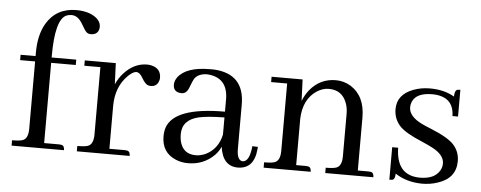

<svg xmlns="http://www.w3.org/2000/svg" viewBox="-46 -752 2189 873"><g transform="rotate(5 1048.5 -315.5)"><path d="M245.1 -24.4H176.8V-390.6H289.1V-415H176.8V-420.9Q176.8 -587.9 226.6 -610.4Q237.3 -615.2 250 -615.2Q280.3 -615.2 300.8 -579.1Q318.4 -547.9 326.2 -542Q334 -536.1 343.8 -536.1Q376 -536.1 381.8 -563.5Q382.8 -568.4 382.8 -572.3Q382.8 -608.4 334 -628.9Q305.7 -639.6 270.5 -639.6Q178.7 -639.6 133.8 -563.5Q103.5 -510.7 103.5 -430.7V-415H35.2V-390.6H103.5V-83Q103.5 -38.1 78.1 -29.3Q63.5 -24.4 30.3 -24.4V0H269.5Q269.5 -21.5 254.9 -23.4Q251 -24.4 245.1 -24.4Z M544.9 -24.4H474.6V-218.8Q474.6 -307.6 529.3 -361.3Q550.8 -381.8 565.4 -382.8Q582 -382.8 595.7 -358.4Q611.3 -331.1 625 -327.1Q630.9 -325.2 636.7 -325.2Q666 -325.2 673.8 -353.5Q675.8 -359.4 675.8 -365.2Q675.8 -409.2 630.9 -418.9Q621.1 -420.9 612.3 -420.9Q553.7 -420.9 507.8 -371.1Q486.3 -347.7 473.6 -318.4L469.7 -415H328.1V-390.6H401.4V-83Q401.4 -38.1 376 -29.3Q361.3 -24.4 328.1 -24.4V0H569.3Q569.3 -21.5 554.7 -23.4Q550.8 -24.4 544.9 -24.4Z M1062.5 9.8Q1137.7 9.8 1145.5 -81.1Q1146.5 -86.9 1146.5 -91.8L1121.1 -92.8Q1114.3 -21.5 1083 -20.5Q1057.6 -22.5 1056.6 -71.3V-277.3Q1056.6 -417 917 -424.8Q908.2 -424.8 899.4 -424.8Q790 -424.8 752.9 -374Q741.2 -357.4 741.2 -340.8Q741.2 -310.5 769.5 -305.7Q774.4 -304.7 779.3 -304.7Q801.8 -304.7 812.5 -333Q826.2 -369.1 831.1 -376Q849.6 -400.4 888.7 -400.4Q980.5 -394.5 983.4 -299.8V-238.3Q753.9 -238.3 720.7 -142.6Q714.8 -124 714.8 -102.5Q714.8 -28.3 780.3 -1Q806.6 9.8 835.9 9.8Q907.2 9.8 956.1 -39.1Q973.6 -57.6 982.4 -78.1Q994.1 8.8 1062.5 9.8ZM868.2 -29.3Q808.6 -29.3 794.9 -88.9Q792 -102.5 792 -119.1Q792 -184.6 867.2 -202.1Q907.2 -210.9 983.4 -211.9V-133.8Q968.8 -66.4 912.1 -39.1Q889.6 -29.3 868.2 -29.3Z M1371.1 -24.4H1327.1V-235.4Q1330.1 -326.2 1391.6 -366.2Q1418 -382.8 1445.3 -382.8Q1504.9 -382.8 1526.4 -327.1Q1535.2 -304.7 1535.2 -276.4V-83Q1535.2 -38.1 1509.8 -29.3Q1495.1 -24.4 1461.9 -24.4V0H1681.6Q1681.6 -21.5 1667 -23.4Q1663.1 -24.4 1657.2 -24.4H1608.4V-266.6Q1608.4 -364.3 1541 -406.2Q1509.8 -424.8 1473.6 -424.8Q1401.4 -424.8 1354.5 -367.2Q1336.9 -344.7 1326.2 -317.4L1322.3 -415H1180.7V-390.6H1253.9V-83Q1253.9 -38.1 1228.5 -29.3Q1213.9 -24.4 1180.7 -24.4V0H1395.5Q1395.5 -21.5 1380.9 -23.4Q1377 -24.4 1371.1 -24.4Z M1891.6 -16.6Q1959 -16.6 1982.4 -57.6Q1991.2 -72.3 1991.2 -89.8Q1991.2 -130.9 1931.6 -160.2Q1918.9 -167 1889.6 -179.7Q1809.6 -212.9 1783.2 -242.2Q1754.9 -274.4 1754.9 -317.4Q1754.9 -384.8 1829.1 -412.1Q1863.3 -424.8 1903.3 -424.8Q1967.8 -424.8 2014.6 -397.5Q2014.6 -425.8 2028.3 -429.7Q2034.2 -430.7 2041 -430.7V-308.6H2015.6Q2013.7 -398.4 1916 -399.4Q1842.8 -399.4 1825.2 -356.4Q1820.3 -344.7 1820.3 -332Q1820.3 -290 1880.9 -260.7Q1894.5 -253.9 1923.8 -242.2Q2002.9 -210 2029.3 -180.7Q2057.6 -149.4 2057.6 -106.4Q2057.6 -27.3 1973.6 -1Q1941.4 9.8 1903.3 9.8Q1833 8.8 1781.2 -25.4Q1781.2 0 1768.6 3.9Q1762.7 4.9 1754.9 4.9V-143.6H1782.2Q1784.2 -17.6 1891.6 -16.6Z"/></g></svg>

Font: Abhaya Libre
Style: Regular
Weight: 400
Designer: Pushpananda Ekanayake, Sol Matas, Pathum Egodawatta
Foundry: Mooniak
Version: Version 1.050 ; ttfautohint (v1.6)